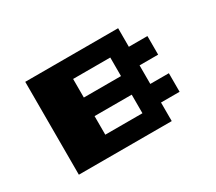

<svg xmlns="http://www.w3.org/2000/svg" viewBox="-89 -606 873 777"><g transform="rotate(-30 347.0 -217.0)"><path d="M86.8 0V-434H520.8V-347.2H607.6V-260.4H520.8V-173.6H607.6V-86.8H520.8V0ZM260.4 -260.4H434V-347.2H260.4ZM260.4 -86.8H434V-173.6H260.4Z"/></g></svg>

Font: 8-bit Operator+ 8
Style: Bold
Weight: 700
Designer: GrandChaos9000
Version: Version 1.3.0 - August 1, 2014